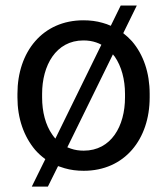

<svg xmlns="http://www.w3.org/2000/svg" viewBox="-20 -612 606 699"><path d="M478 -591.8H419.4L383.3 -518.1C374 -522.5 363.8 -525.9 353.5 -528.8C331.5 -535.2 308.6 -538.1 283.7 -538.1C135.3 -538.1 43.5 -423.8 43.5 -270.5V-257.3C43.5 -180.7 66.9 -115.2 107.9 -66.4C119.1 -53.7 131.3 -42.5 145 -32.7L95.7 67.4H154.3L191.4 -7.3C199.2 -4.4 207 -2 215.3 0.5C236.8 6.8 259.8 9.8 284.7 9.8C433.6 9.8 524.9 -105 524.9 -257.3V-270.5C524.9 -347.2 502 -413.6 460.4 -461.9C450.7 -472.7 439.9 -482.4 428.7 -491.2ZM133.3 -270.5C133.3 -373 183.1 -464.8 283.7 -464.8C300.8 -464.8 315.9 -462.4 330.1 -457.5C336.9 -455.1 343.3 -452.6 349.1 -449.2L181.6 -107.4C177.7 -111.8 174.3 -116.2 170.9 -121.1C145.5 -156.7 133.3 -205.1 133.3 -257.3ZM397.5 -406.2C422.4 -370.6 435.1 -321.8 435.1 -270.5V-257.3C435.1 -152.8 384.8 -63.5 284.7 -63.5C267.6 -63.5 252.4 -65.9 238.3 -70.8C233.9 -72.3 229.5 -73.7 225.1 -75.7L391.1 -414.1C393.1 -411.6 395 -408.7 397.5 -406.2Z"/></svg>

Font: Bert Sans
Style: Regular
Weight: 400
Designer: Christian Robertson (Google), Cristiano Sobral
Foundry: Google, Cristiano Sobral
Version: Version 3.101